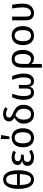

<svg xmlns="http://www.w3.org/2000/svg" viewBox="1819 -2666 1060 4738"><g transform="rotate(-90 2349.0 -297.0)"><path d="M57 -371C57 -126 137 12 287 12C436 12 517 -131 517 -372C517 -610 438 -750 288 -750C138 -750 57 -605 57 -371ZM153 -337H421C416 -137 377 -63 287 -63C201 -63 158 -135 153 -337ZM152 -407C157 -598 200 -675 288 -675C375 -675 417 -598 422 -407Z M832 12C905 12 972 -11 1021 -50L978 -108C936 -79 893 -62 837 -62C764 -62 724 -99 724 -151C724 -213 755 -239 839 -239H895L906 -311H845C781 -311 741 -341 741 -388C741 -439 776 -467 840 -467C889 -467 922 -456 958 -435L1002 -490C957 -521 905 -539 831 -539C719 -539 646 -484 646 -395C646 -331 686 -295 757 -281C678 -271 625 -233 625 -147C625 -45 709 12 832 12Z M1083 -263C1083 -96 1168 12 1318 12C1467 12 1553 -101 1553 -264C1553 -431 1469 -539 1319 -539C1169 -539 1083 -426 1083 -263ZM1319 -465C1406 -465 1454 -401 1454 -264C1454 -126 1406 -62 1318 -62C1230 -62 1182 -126 1182 -263C1182 -401 1231 -465 1319 -465ZM1351 -596 1386 -799 1288 -807 1285 -596Z M1667 -240C1667 -82 1760 12 1899 12C2047 12 2132 -107 2132 -243C2132 -382 2065 -447 1938 -501C1839 -543 1817 -563 1817 -608C1817 -646 1842 -678 1909 -678C1954 -678 1988 -667 2029 -639L2076 -696C2028 -729 1976 -750 1898 -750C1783 -750 1722 -683 1722 -608C1722 -552 1744 -508 1818 -471C1730 -427 1667 -355 1667 -240ZM1766 -240C1766 -343 1806 -403 1875 -446C1995 -398 2033 -349 2033 -243C2033 -125 1985 -62 1899 -62C1809 -62 1766 -126 1766 -240Z M2433 12C2515 12 2561 -24 2579 -105C2592 -25 2644 12 2716 12C2817 12 2902 -62 2902 -239C2902 -361 2870 -454 2840 -527H2748C2790 -415 2809 -335 2809 -240C2809 -94 2757 -62 2706 -62C2655 -62 2622 -94 2622 -181V-367L2534 -355V-181C2534 -81 2496 -62 2447 -62C2382 -62 2347 -114 2347 -238C2347 -335 2364 -415 2406 -527H2315C2284 -452 2254 -361 2254 -239C2254 -57 2337 12 2433 12Z M3048 213 3140 202V-54C3174 -6 3222 12 3278 12C3414 12 3485 -115 3485 -264C3485 -440 3409 -539 3263 -539C3122 -539 3048 -448 3048 -271ZM3265 -467C3344 -467 3386 -405 3386 -264C3386 -133 3340 -63 3256 -63C3208 -63 3166 -86 3140 -133V-256C3140 -392 3171 -467 3265 -467Z M3604 -263C3604 -96 3689 12 3839 12C3988 12 4074 -101 4074 -264C4074 -431 3990 -539 3840 -539C3690 -539 3604 -426 3604 -263ZM3703 -263C3703 -401 3752 -465 3840 -465C3927 -465 3975 -401 3975 -264C3975 -126 3927 -62 3839 -62C3751 -62 3703 -126 3703 -263Z M4217 -527V-163C4217 -48 4298 12 4396 12C4508 12 4628 -66 4628 -255C4628 -358 4618 -440 4602 -527H4509C4528 -428 4535 -338 4535 -263C4535 -106 4459 -62 4400 -62C4342 -62 4309 -97 4309 -171V-527Z"/></g></svg>

Font: FiraGO Unicode
Style: Regular
Weight: 400
Designer: bBox Type
Foundry: bBox Type GmbH
Version: Version 1.001;PS 001.001;hotconv 1.0.88;makeotf.lib2.5.64775